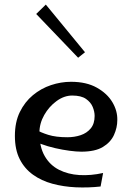

<svg xmlns="http://www.w3.org/2000/svg" viewBox="-20 -812 577 838"><path d="M419 2Q365 8 311 5.5Q257 3 209 -10Q161 -23 124 -49.5Q87 -76 66 -117.5Q45 -159 45 -219Q45 -279 66.5 -323Q88 -367 123.5 -396.5Q159 -426 202.5 -440.5Q246 -455 290 -455Q357 -455 402.5 -429.5Q448 -404 470.5 -366Q493 -328 492 -288Q492 -255 477.5 -223Q463 -191 429 -170.5Q395 -150 335 -150Q314 -150 283.5 -154Q253 -158 220.5 -165.5Q188 -173 159.5 -183.5Q131 -194 114 -207L138 -246Q157 -234 190.5 -223.5Q224 -213 274 -213Q305 -213 332 -222Q359 -231 376 -251.5Q393 -272 393 -306Q393 -325 384.5 -345.5Q376 -366 355 -380.5Q334 -395 295 -395Q260 -395 227 -371Q194 -347 173 -310Q152 -273 152 -232Q152 -171 175 -131Q198 -91 237.5 -71Q277 -51 326.5 -48Q376 -45 430 -57ZM321 -560 138 -751 180 -792 351 -584Z"/></svg>

Font: Marhey Light
Style: Regular
Weight: 300
Designer: Nur Syamsi & Bustanul Arifin
Foundry: Namelatype
Version: Version 1.000